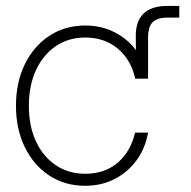

<svg xmlns="http://www.w3.org/2000/svg" viewBox="-20 -610 636 640"><path d="M264.2 9.3Q195.8 9.3 143.8 -25.1Q91.8 -59.6 62.5 -119.9Q33.2 -180.2 33.2 -257.3Q33.2 -335 62.5 -395.3Q91.8 -455.6 143.8 -490.2Q195.8 -524.9 264.2 -524.9Q317.4 -524.9 361.1 -502.9Q404.8 -481 433.1 -442.9L432.6 -485.4Q430.2 -590.3 538.1 -590.3H577.6V-551.3H538.1Q503.9 -551.3 488.8 -535.9Q473.6 -520.5 473.6 -485.4V-347.7H430.7Q417.5 -409.7 373.3 -447.3Q329.1 -484.9 264.2 -484.9Q208 -484.9 165.8 -456.1Q123.5 -427.2 99.9 -376Q76.2 -324.7 76.2 -257.3Q76.2 -190.4 99.6 -139.4Q123 -88.4 165.5 -59.6Q208 -30.8 264.2 -30.8Q329.6 -30.8 372.8 -68.1Q416 -105.5 430.2 -168H473.6Q464.4 -115.7 435.3 -75.9Q406.2 -36.1 362.3 -13.4Q318.4 9.3 264.2 9.3Z"/></svg>

Font: Inter Display ExtraLight
Style: Regular
Weight: 200
Designer: Rasmus Andersson
Foundry: rsms
Version: Version 4.000;git-a52131595